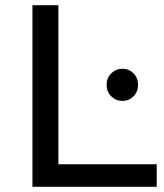

<svg xmlns="http://www.w3.org/2000/svg" viewBox="-20 -720 634 740"><path d="M105 0V-700H205V-87H584V0ZM494.5 -348.5Q477 -331 452 -331Q427 -331 409 -348.5Q391 -366 391 -393Q391 -420 409 -437.5Q427 -455 452 -455Q477 -455 494.5 -437.5Q512 -420 512 -393Q512 -366 494.5 -348.5Z"/></svg>

Font: Montserrat
Style: Regular
Weight: 500
Designer: Julieta Ulanovsky
Foundry: Julieta Ulanovsky
Version: Version 7.200;PS 007.200;hotconv 1.0.88;makeotf.lib2.5.64775